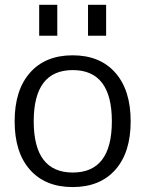

<svg xmlns="http://www.w3.org/2000/svg" viewBox="-20 -757 596 787"><path d="M103 -459Q166 -530.3 277.8 -530.3Q389.6 -530.3 452.6 -459Q515.6 -387.7 515.6 -259.8Q515.6 -131.8 452.6 -61Q389.6 9.8 277.8 9.8Q166 9.8 103 -61Q40 -131.8 40 -259.8Q40 -387.7 103 -459ZM340.8 -610.4V-737.3H415V-610.4ZM140.6 -610.4V-737.3H214.8V-610.4ZM118.2 -259.8Q118.2 -49.8 278.3 -49.8Q438.5 -49.8 438.5 -259.8Q438.5 -469.7 278.3 -469.7Q118.2 -469.7 118.2 -259.8Z"/></svg>

Font: Mgen+ 1c regular
Style: Regular
Weight: 400
Designer: [Source Han Sans]
Ryoko NISHIZUKA  (kana & ideographs); Paul D. Hunt (Latin, Greek & Cyrillic); Wenlong ZHANG  (bopomofo
Version: Version 1.059.20150602